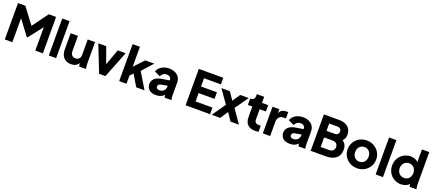

<svg xmlns="http://www.w3.org/2000/svg" viewBox="100 -2219 8336 3694"><g transform="rotate(20 4268.5 -372.5)"><path d="M66 0H221V-491L446 -190H466L691 -480V0H846V-745H696L459 -422L216 -745H66Z M967 0H1117V-757H967Z M1423 12C1493 12 1550 -14 1578 -69C1579 -50 1582 -28 1587 0H1727C1719 -47 1716 -80 1716 -127V-546H1566V-227C1566 -164 1525 -123 1466 -123C1407 -123 1366 -164 1366 -227V-546H1216V-215C1216 -79 1290 12 1423 12Z M1997 0H2127L2342 -546H2180L2062 -219L1944 -546H1782Z M2408 0H2558V-167L2618 -233L2757 0H2927L2730 -326L2928 -546H2743L2558 -349V-757H2408Z M3163 12C3232 12 3286 -9 3329 -53C3330 -37 3333 -20 3338 0H3478C3470 -35 3467 -60 3467 -96V-360C3467 -477 3371 -558 3233 -558C3117 -558 3023 -501 2991 -410L3111 -353C3129 -401 3172 -433 3226 -433C3282 -433 3317 -401 3317 -360V-345L3166 -321C3035 -300 2972 -238 2972 -146C2972 -47 3045 12 3163 12ZM3127 -151C3127 -187 3150 -205 3193 -213L3317 -235V-218C3317 -151 3267 -98 3193 -98C3155 -98 3127 -117 3127 -151Z M3768 0H4269V-135H3923V-306H4249V-441H3923V-610H4269V-745H3768Z M4303 0H4477L4582 -158L4687 0H4860L4670 -274L4862 -546H4688L4582 -390L4476 -546H4302L4494 -274Z M5191 6C5214 6 5241 3 5261 0V-127C5247 -125 5235 -124 5226 -124C5163 -124 5133 -151 5133 -207V-416H5261V-546H5133V-670H4983V-630C4983 -574 4952 -546 4896 -546H4891V-416H4983V-197C4983 -69 5059 6 5191 6Z M5349 0H5499V-294C5499 -375 5549 -422 5622 -422H5669V-552H5637C5570 -552 5517 -532 5489 -464V-546H5349Z M5904 12C5973 12 6027 -9 6070 -53C6071 -37 6074 -20 6079 0H6219C6211 -35 6208 -60 6208 -96V-360C6208 -477 6112 -558 5974 -558C5858 -558 5764 -501 5732 -410L5852 -353C5870 -401 5913 -433 5967 -433C6023 -433 6058 -401 6058 -360V-345L5907 -321C5776 -300 5713 -238 5713 -146C5713 -47 5786 12 5904 12ZM5868 -151C5868 -187 5891 -205 5934 -213L6058 -235V-218C6058 -151 6008 -98 5934 -98C5896 -98 5868 -117 5868 -151Z M6329 0H6644C6817 0 6920 -85 6920 -232C6920 -297 6902 -357 6836 -402C6873 -438 6889 -481 6889 -527C6889 -664 6798 -745 6644 -745H6329ZM6484 -135V-330H6662C6724 -330 6765 -291 6765 -232C6765 -174 6724 -135 6662 -135ZM6484 -465V-615H6655C6703 -615 6734 -585 6734 -540C6734 -495 6703 -465 6655 -465Z M7279 12C7440 12 7571 -108 7571 -273C7571 -438 7440 -558 7279 -558C7117 -558 6986 -438 6986 -273C6986 -108 7117 12 7279 12ZM7141 -273C7141 -360 7197 -423 7279 -423C7360 -423 7416 -360 7416 -273C7416 -185 7360 -123 7279 -123C7197 -123 7141 -185 7141 -273Z M7659 0H7809V-757H7659Z M8176 12C8244 12 8305 -11 8344 -54C8346 -37 8349 -20 8354 0H8494C8485 -35 8482 -65 8482 -113V-757H8332V-500C8295 -537 8240 -558 8175 -558C8019 -558 7897 -433 7897 -273C7897 -114 8016 12 8176 12ZM8052 -273C8052 -360 8111 -423 8194 -423C8275 -423 8332 -361 8332 -273C8332 -184 8275 -123 8194 -123C8111 -123 8052 -185 8052 -273Z"/></g></svg>

Font: Mluvka ExtraBold
Style: Regular
Weight: 800
Designer: Modified by Jiří Krblich, Original typeface by Gumpita Rahayu
Foundry: Gumpita Rahayu & Jiří Krblich
Version: Version 2.000;Glyphs 3.1.1 (3134)